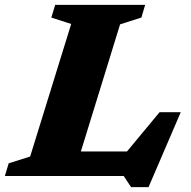

<svg xmlns="http://www.w3.org/2000/svg" viewBox="-47 -727 787 793"><path d="M449 -626.5 287 -101.5H477.5L612 -263.5H699.5L566.5 46H494.5L464 0H-27L-11 -52.5L77.5 -80.5L247 -628L165 -654.5L181 -707H552.5L537 -654.5Z"/></svg>

Font: Newsreader 6pt
Style: Bold Italic
Weight: 700
Italic angle: -17°
Designer: Hugues Gentile
Foundry: Production Type
Version: Version 1.003; ttfautohint (v1.8.3)